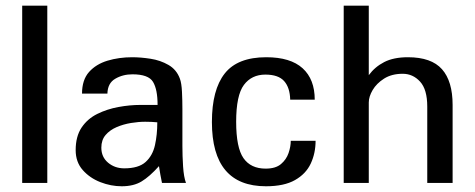

<svg xmlns="http://www.w3.org/2000/svg" viewBox="-20 -648 1682 680"><path d="M58.6 0V-627.9H147.5V0Z M411.1 11.7Q373 11.7 335.4 -2.9Q297.9 -17.6 272.9 -45.9Q248 -74.2 248 -116.2Q248 -165 269 -196.3Q290 -227.5 324.7 -244.6Q359.4 -261.7 399.4 -269Q439.5 -276.4 477.5 -276.4H538.1Q538.1 -331.1 522 -357.9Q505.9 -384.8 449.2 -384.8Q415 -384.8 388.2 -369.1Q361.3 -353.5 360.4 -316.4H270.5Q270.5 -365.2 295.4 -393.1Q320.3 -420.9 360.8 -433.1Q401.4 -445.3 448.2 -445.3Q478.5 -445.3 513.2 -439.9Q547.9 -434.6 576.7 -418Q605.5 -401.4 617.2 -369.1Q623 -353.5 624.5 -322.8Q626 -292 626 -261.7V-130.9Q626 -96.7 628.4 -58.6Q630.9 -20.5 638.7 0H553.7Q550.8 -14.6 547.9 -29.8Q544.9 -44.9 543 -59.6Q509.8 -22.5 481.4 -5.4Q453.1 11.7 411.1 11.7ZM419.9 -51.8Q470.7 -51.8 495.6 -74.2Q520.5 -96.7 528.8 -133.8Q537.1 -170.9 537.1 -214.8Q529.3 -215.8 516.6 -216.3Q503.9 -216.8 494.1 -216.8Q470.7 -216.8 443.8 -212.4Q417 -208 393.1 -197.8Q369.1 -187.5 354 -169.9Q338.9 -152.3 338.9 -125Q338.9 -91.8 362.8 -71.8Q386.7 -51.8 419.9 -51.8Z M921.9 11.7Q730.5 11.7 730.5 -215.8Q730.5 -330.1 775.9 -387.7Q821.3 -445.3 922.9 -445.3Q1008.8 -445.3 1051.8 -406.2Q1094.7 -367.2 1094.7 -294.9Q1073.2 -294.9 1051.3 -294.9Q1029.3 -294.9 1007.8 -294.9Q1006.8 -337.9 986.3 -360.8Q965.8 -383.8 919.9 -383.8Q871.1 -383.8 843.8 -347.2Q816.4 -310.5 816.4 -216.8Q816.4 -125 842.3 -87.9Q868.2 -50.8 920.9 -50.8Q956.1 -50.8 975.1 -66.9Q994.1 -83 1002 -106Q1009.8 -128.9 1009.8 -149.4Q1032.2 -149.4 1054.2 -149.4Q1076.2 -149.4 1097.7 -149.4Q1097.7 -105.5 1080.6 -68.8Q1063.5 -32.2 1024.9 -10.3Q986.3 11.7 921.9 11.7Z M1197.3 0V-627.9H1286.1V-381.8Q1307.6 -411.1 1340.8 -428.2Q1374 -445.3 1424.8 -445.3Q1507.8 -445.3 1545.4 -402.8Q1583 -360.4 1583 -276.4V0H1493.2V-270.5Q1493.2 -331.1 1467.8 -358.9Q1442.4 -386.7 1406.2 -386.7Q1367.2 -386.7 1340.3 -369.6Q1313.5 -352.5 1299.8 -329.1Q1286.1 -305.7 1286.1 -285.2V0Z"/></svg>

Font: Padauk Book
Style: Regular
Weight: 400
Designer: Debbi Hosken, Becca Hirsbrunner Spalinger
Foundry: SIL International
Version: Version 5.000